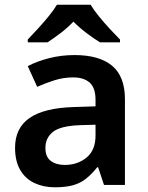

<svg xmlns="http://www.w3.org/2000/svg" viewBox="-20 -786 628 816"><path d="M297 -552Q402 -552 456.5 -506.5Q511 -461 511 -364V0H422L397 -75H393Q370 -46 345.5 -26.5Q321 -7 289.5 1.5Q258 10 213 10Q165 10 126.5 -8Q88 -26 66 -63.5Q44 -101 44 -158Q44 -242 105.5 -284.5Q167 -327 292 -331L386 -334V-361Q386 -413 361 -435Q336 -457 291 -457Q250 -457 212 -445Q174 -433 138 -417L98 -505Q138 -526 189.5 -539Q241 -552 297 -552ZM320 -254Q237 -251 205 -225.5Q173 -200 173 -157Q173 -119 196 -102Q219 -85 255 -85Q310 -85 348 -116.5Q386 -148 386 -210V-256ZM365 -766Q378 -744 400.5 -716.5Q423 -689 447 -663Q471 -637 490 -618V-606H405Q379 -622 349 -644.5Q319 -667 292 -694Q266 -667 237 -645Q208 -623 182 -606H98V-618Q117 -638 140.5 -663.5Q164 -689 186.5 -716.5Q209 -744 222 -766Z"/></svg>

Font: Noto Sans Thai SemiBold
Style: Regular
Weight: 600
Version: Version 2.001